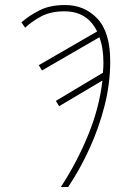

<svg xmlns="http://www.w3.org/2000/svg" viewBox="-20 -743 473 763"><path d="M222 0Q287 -100 331 -208Q375 -316 387 -423L215 -321L202 -342L389 -454Q390 -464 390.5 -474Q391 -484 391 -494Q391 -553 375 -595L147 -463L134 -484L366 -618Q327 -698 236 -698Q181 -698 143 -677.5Q105 -657 80 -633L65 -654Q97 -682 138 -702.5Q179 -723 239 -723Q316 -723 367 -669Q418 -615 418 -499Q418 -412 396 -324.5Q374 -237 336.5 -154.5Q299 -72 251 0Z"/></svg>

Font: Noto Sans SemiCondensed Thin
Style: Italic
Weight: 100
Width: 4
Italic angle: -12°
Designer: Monotype Design Team
Foundry: Monotype Imaging Inc.
Version: Version 2.013; ttfautohint (v1.8.4.7-5d5b)